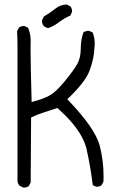

<svg xmlns="http://www.w3.org/2000/svg" viewBox="-20 -852 540 868"><path d="M305.2 -797.4Q305.7 -799.3 305.7 -803.2Q305.7 -807.1 304 -812.7Q302.2 -818.4 298.3 -823.2L282.2 -831.5Q252.9 -831.1 230.5 -813Q205.1 -793 178.2 -777.3L170.4 -761.2Q169.9 -759.3 169.9 -755.4Q169.9 -751.5 171.6 -745.6Q173.3 -739.7 177.7 -734.4Q186.5 -727.1 198.2 -725.1Q224.6 -734.4 247.1 -752Q271 -770 297.9 -781.7ZM84.5 -4.4Q86.4 -3.9 90.3 -3.9Q94.2 -3.9 99.9 -5.6Q105.5 -7.3 110.4 -11.2L118.7 -27.3L120.6 -320.8Q149.4 -335 175.3 -342.8Q200.7 -350.6 239.3 -363.8Q259.3 -345.7 273.9 -331.5Q355 -250 371.6 -177.2Q389.6 -95.7 399.4 -15.1L413.6 -8.3Q415.5 -7.8 417 -7.8Q430.7 -7.8 439.5 -15.1L447.8 -31.2Q448.2 -43.5 448.2 -55.7Q448.2 -126.5 430.7 -193.8Q409.7 -272 290 -397.5L284.2 -403.8Q296.4 -415 302.2 -420.9Q368.7 -487.3 385.7 -534.7Q404.8 -586.4 406.7 -633.8Q408.2 -645 408.2 -655.8Q408.2 -682.1 398.9 -705.1L383.3 -712.4Q381.3 -712.9 378.9 -712.9Q376.5 -712.9 372.6 -711.9Q364.3 -710.9 357.4 -706.1Q345.2 -672.9 345.2 -634.3Q345.2 -590.3 328.9 -561.8Q312.5 -533.2 272 -483.9Q231 -433.6 200.7 -418.5Q170.9 -403.3 132.8 -393.6L123 -390.6Q118.2 -562 118.2 -625.5Q118.2 -647 118.4 -654.3Q118.7 -661.6 118.7 -666Q118.7 -670.4 118.4 -677.5Q118.2 -684.6 116.7 -692.9Q113.8 -710.4 106.9 -726.6L91.3 -733.9Q89.4 -734.4 87.4 -734.4Q85.4 -734.4 82.8 -734.1Q80.1 -733.9 76.7 -732.9Q70.3 -731 65.4 -727.1L57.1 -710.9Q59.1 -678.7 59.1 -645V-33.7Q60.1 -25.4 62.7 -20.5Q65.4 -15.6 67.9 -12.7Z"/></svg>

Font: NaikaiFont
Style: Light
Weight: 300
Version: Version 1.89